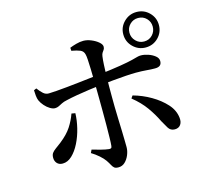

<svg xmlns="http://www.w3.org/2000/svg" viewBox="-120 -964 1240 1146"><g transform="rotate(-15 500.0 -391.0)"><path d="M817 -606Q772 -606 739.5 -638Q707 -670 707 -716Q707 -761 739.5 -793Q772 -825 817 -825Q863 -825 895 -793Q927 -761 927 -716Q927 -670 895 -638Q863 -606 817 -606ZM475 43Q457 43 449 36.5Q441 30 434.5 17.5Q428 5 416 -13Q405 -29 383.5 -48Q362 -67 337 -82L346 -101Q374 -93 401 -86Q428 -79 447 -77Q455 -76 460 -78.5Q465 -81 466 -91Q468 -110 468.5 -144.5Q469 -179 469.5 -221.5Q470 -264 469.5 -305.5Q469 -347 469 -379Q469 -400 468.5 -431.5Q468 -463 467.5 -498Q467 -533 466 -566Q465 -599 463.5 -624Q462 -649 459 -659Q454 -680 435 -688Q416 -696 382 -702L381 -721Q398 -728 421.5 -734.5Q445 -741 466 -741Q489 -741 514.5 -730.5Q540 -720 557.5 -705Q575 -690 575 -676Q575 -665 570 -658Q565 -651 560 -643.5Q555 -636 553 -622Q550 -601 548.5 -571Q547 -541 546 -506.5Q545 -472 545 -438.5Q545 -405 545 -378Q545 -350 545.5 -313Q546 -276 547.5 -237Q549 -198 550 -161.5Q551 -125 551.5 -98.5Q552 -72 552 -61Q552 -38 542 -13.5Q532 11 515 27Q498 43 475 43ZM159 -65Q137 -65 124.5 -78.5Q112 -92 112 -113Q112 -131 119.5 -141.5Q127 -152 141.5 -162.5Q156 -173 177 -189Q224 -226 248 -263Q272 -300 286 -340L309 -336Q308 -293 296.5 -245.5Q285 -198 264.5 -157Q244 -116 217 -90.5Q190 -65 159 -65ZM200 -396Q187 -396 170 -406Q153 -416 138 -433Q123 -450 115 -468Q110 -480 108 -499Q106 -518 106 -532L122 -539Q138 -517 153.5 -503.5Q169 -490 188 -491Q204 -491 234 -493.5Q264 -496 301.5 -499.5Q339 -503 376.5 -507.5Q414 -512 446 -515.5Q478 -519 497 -521Q589 -532 640.5 -540.5Q692 -549 717.5 -555.5Q743 -562 753.5 -565Q764 -568 775 -568Q796 -568 820 -560Q844 -552 861.5 -538Q879 -524 879 -506Q879 -488 869 -479.5Q859 -471 838 -471Q813 -471 786 -473.5Q759 -476 720 -476Q696 -476 658 -473.5Q620 -471 578.5 -467Q537 -463 498 -459Q464 -455 424.5 -449.5Q385 -444 347 -437.5Q309 -431 280 -424Q260 -420 247.5 -413.5Q235 -407 224 -401.5Q213 -396 200 -396ZM858 -89Q832 -89 818.5 -111Q805 -133 792 -157Q770 -203 738 -248Q706 -293 655 -334L666 -350Q724 -334 775.5 -304Q827 -274 862.5 -235Q898 -196 903 -148Q906 -122 894 -105.5Q882 -89 858 -89ZM817 -643Q848 -643 868.5 -664.5Q889 -686 889 -716Q889 -746 868.5 -767Q848 -788 817 -788Q787 -788 766 -767Q745 -746 745 -716Q745 -686 766 -664.5Q787 -643 817 -643Z"/></g></svg>

Font: Noto Serif HK ExtraLight SemiBold
Style: Regular
Weight: 600
Version: Version 2.002-H1;hotconv 1.1.0;makeotfexe 2.6.0